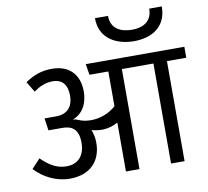

<svg xmlns="http://www.w3.org/2000/svg" viewBox="-98 -1065 1270 1174"><g transform="rotate(-10 537.0 -478.0)"><path d="M30 -114C82 -57 162 -16 245 -16C375 -16 442 -95 442 -204C442 -236 436 -263 426 -286C448 -280 470 -277 491 -277C528 -277 560 -287 590 -304V0H674V-621H870V0H954V-621H1074V-689H462L473 -621H590V-405C546 -366 490 -346 435 -346C408 -346 382 -350 358 -361C347 -366 335 -369 324 -369C389 -391 421 -454 421 -527C421 -628 364 -697 252 -697C187 -697 137 -678 86 -643L125 -578C162 -604 198 -621 245 -621C300 -621 334 -587 334 -517C334 -449 299 -406 228 -406H156L167 -330H252C309 -330 353 -309 353 -221C353 -142 311 -94 239 -94C183 -94 135 -119 83 -171ZM566 -956C566 -823 676 -776 778 -776C879 -776 981 -822 981 -956H903C903 -874 842 -847 778 -847C710 -847 647 -874 647 -956Z"/></g></svg>

Font: FiraGO Unicode
Style: Regular
Weight: 400
Designer: bBox Type
Foundry: bBox Type GmbH
Version: Version 1.001;PS 001.001;hotconv 1.0.88;makeotf.lib2.5.64775